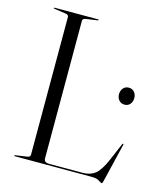

<svg xmlns="http://www.w3.org/2000/svg" viewBox="-108 -779 732 874"><g transform="rotate(15 257.5 -342.0)"><path d="M244.5 -695 192 -687.5Q176 -685.5 176 -675V-26Q176 -7 200 -7H358Q393.5 -7 416.8 -25Q440 -43 463.5 -97.5L498 -178.5Q500 -183 502 -182.5Q505.5 -182.5 503.5 -176L459.5 7Q457 16 455 16Q449 16 438.5 8Q428 0 401 0H41Q37.5 0 37.5 -2.5Q37.5 -4.5 41.5 -5L94 -12.5Q110 -14.5 110 -25V-675Q110 -685.5 94 -687.5L41.5 -695Q37.5 -695.5 37.5 -697.5Q37.5 -700 41 -700H245Q248.5 -700 248.5 -697.5Q248.5 -695.5 244.5 -695ZM461.5 -356Q445.5 -356 435.5 -367.5Q425.5 -379 425.5 -396Q425.5 -413 435.5 -424.5Q445.5 -436 461.5 -436Q478 -436 487.8 -424.5Q497.5 -413 497.5 -396Q497.5 -379 487.8 -367.5Q478 -356 461.5 -356Z"/></g></svg>

Font: Fraunces 144pt S000 Light
Style: Regular
Weight: 300
Version: Version 1.000; ttfautohint (v1.8.3)